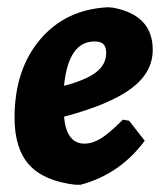

<svg xmlns="http://www.w3.org/2000/svg" viewBox="-20 -498 457 528"><path d="M378 -111Q310 -19 202 10H187Q101 0 60.5 -44.5Q20 -89 20 -174Q20 -306 90 -389Q160 -472 276 -478L290 -477Q400 -457 400 -361Q400 -299 341.5 -255Q283 -211 156 -177Q163 -103 212 -103Q234 -103 257 -117Q280 -131 318 -169L335 -166ZM240 -384Q168 -384 156 -262Q217 -278 244.5 -299.5Q272 -321 272 -352Q272 -369 264.5 -376.5Q257 -384 240 -384Z"/></svg>

Font: Alegreya Sans SC ExtraBold
Style: Italic
Weight: 800
Italic angle: -7°
Designer: Juan Pablo del Peral
Foundry: Huerta Tipografica
Version: Version 2.007